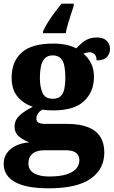

<svg xmlns="http://www.w3.org/2000/svg" viewBox="-27 -786 616 1040"><path d="M237 234Q115 234 54 200Q-7 166 -7 101Q-7 68 10.5 43Q28 18 59.5 3Q91 -12 132 -15Q103 -25 77.5 -45Q52 -65 52 -101Q52 -135 78.5 -160Q105 -185 151 -208Q102 -223 69 -261.5Q36 -300 36 -365Q36 -453 90.5 -501.5Q145 -550 261 -550Q300 -550 330.5 -543.5Q361 -537 386 -524Q402 -541 418 -554.5Q434 -568 453.5 -575.5Q473 -583 499 -583Q533 -583 551 -565Q569 -547 569 -522Q569 -497 553 -478Q537 -459 496 -459Q496 -483 484 -493Q472 -503 460 -503Q449 -503 440.5 -500Q432 -497 425 -495Q450 -475 466 -444Q482 -413 482 -370Q482 -289 428.5 -238.5Q375 -188 261 -188Q250 -188 231 -189Q212 -190 204 -192Q192 -188 181 -174Q170 -160 170 -144Q170 -128 182.5 -121.5Q195 -115 216 -115H335Q405 -115 450 -97Q495 -79 516.5 -44.5Q538 -10 538 40Q538 130 464 182Q390 234 237 234ZM240 170Q294 170 330 159.5Q366 149 384.5 129Q403 109 403 81Q403 57 385.5 42.5Q368 28 331 28H208Q191 28 172 34Q153 40 140 56Q127 72 127 101Q127 124 141 139.5Q155 155 181 162.5Q207 170 240 170ZM259 -251Q288 -251 302.5 -266Q317 -281 322 -307Q327 -333 327 -365Q327 -399 322 -426.5Q317 -454 302 -470Q287 -486 258 -486Q231 -486 215.5 -469.5Q200 -453 194.5 -425.5Q189 -398 189 -364Q189 -316 203 -283.5Q217 -251 259 -251ZM206 -616Q215 -637 231.5 -663.5Q248 -690 268 -717Q288 -744 306 -766H372V-753Q366 -734 357 -707.5Q348 -681 340.5 -654.5Q333 -628 329 -606H206Z"/></svg>

Font: Noto Serif Ethiopic ExtraBold
Style: Regular
Weight: 800
Version: Version 2.102